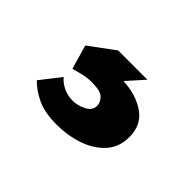

<svg xmlns="http://www.w3.org/2000/svg" viewBox="-61 -136 496 496"><g transform="rotate(45 186.5 112.0)"><path d="M93 136Q103 148 118.5 155.5Q134 163 153 163Q170 163 188.5 154Q207 145 207 127Q207 116 197 105Q187 94 154 94Q138 94 123 97.5Q108 101 94 105L75 39L144 -12H251L174 74L148 39Q159 37 169.5 36Q180 35 190 34Q246 32 284.5 55Q323 78 323 125Q323 163 300.5 187.5Q278 212 242.5 224Q207 236 167 236Q123 236 95 222.5Q67 209 50 191Z"/></g></svg>

Font: Reem Kufi Fun
Style: Regular
Weight: 400
Designer: Khaled Hosny
Version: Version 1.005